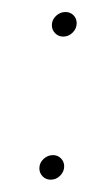

<svg xmlns="http://www.w3.org/2000/svg" viewBox="-20 -418 147 318"><path d="M65.9 -376.3Q65.9 -385.2 72.8 -391.7Q79.6 -398.1 88.5 -398.1Q96.3 -398.1 101.7 -392.8Q107 -387.4 107 -379.6Q107 -370.7 100.4 -364.1Q93.7 -357.4 84.8 -357.4Q76.7 -357.4 71.3 -363Q65.9 -368.5 65.9 -376.3ZM45.2 -139.3Q45.2 -148.1 52 -154.6Q58.9 -161.1 67.8 -161.1Q75.6 -161.1 80.9 -155.7Q86.3 -150.4 86.3 -142.6Q86.3 -133.7 79.6 -127Q73 -120.4 64.1 -120.4Q55.9 -120.4 50.6 -125.9Q45.2 -131.5 45.2 -139.3Z"/></svg>

Font: 26F Galaxy Sans Ultra Light
Style: Italic
Weight: 200
Italic angle: -5°
Designer: C₂₉H₂₅N₃O₅
Version: Version 1.200